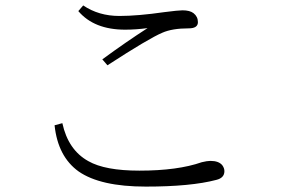

<svg xmlns="http://www.w3.org/2000/svg" viewBox="-20 -732 1040 711"><path d="M358.9 -512.2Q447.3 -577.1 526.4 -627.9Q482.9 -622.1 443.4 -622.1Q328.6 -622.1 270 -690.9L288.1 -711.9Q345.7 -672.9 421.9 -672.9Q490.2 -672.9 587.9 -687Q640.6 -693.8 655.8 -693.8Q683.1 -693.8 696.8 -683.1Q712.9 -670.4 712.9 -649.9Q712.9 -627 678.7 -627Q617.7 -627 581.1 -610.8Q531.2 -589.8 377.9 -490.2ZM210.9 -275.9Q232.4 -176.8 307.1 -135.3Q368.7 -100.1 496.1 -100.1Q638.2 -100.1 727.1 -131.3Q747.1 -136.2 759.3 -136.2Q790 -136.2 803.2 -120.1Q811 -109.4 811 -98.1Q811 -73.2 781.2 -65.9Q687 -41 520 -41Q351.6 -41 271 -97.2Q194.3 -152.3 182.1 -268.1Z"/></svg>

Font: I.Ming
Style: Regular
Weight: 400
Designer: Ichiten Fonts Project
Version: Version 5.10 Mar 24, 2018